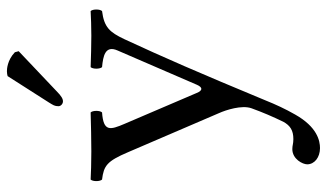

<svg xmlns="http://www.w3.org/2000/svg" viewBox="-215 -498 945 555"><g transform="rotate(-90 257.5 -220.5)"><path d="M204 160C220 132 233 104 245 74C325 -119 370 -222 422 -334C442 -376 456 -392 503 -398C509 -404 509 -425 503 -431C483 -430 460 -429 432 -429C402 -429 371 -430 341 -431C335 -425 335 -404 341 -398C373 -395 405 -389 389 -353L290 -124C283 -108 274 -105 266 -125L177 -333C159 -375 154 -394 210 -398C216 -404 216 -425 210 -431C173 -430 133 -429 97 -429C63 -429 36 -430 16 -431C10 -425 10 -404 16 -398C56 -393 69 -384 95 -323L208 -60C217 -40 232 6 222 34C210 67 198 95 183 126C172 146 158 155 133 155C119 155 115 152 104 152C75 152 60 182 60 195C60 216 80 232 107 232C128 232 168 224 204 160ZM315 -671 239 -552C231 -539 228 -535 228 -524C228 -517 235 -511 242 -511C249 -511 257 -515 272 -530L387 -639L384 -650C361 -672 335 -673 329 -673C324 -673 318 -672 315 -671Z"/></g></svg>

Font: Libertinus Math
Style: Regular
Weight: 400
Designer: Philipp H. Poll, Khaled Hosny
Foundry: Caleb Maclennan
Version: Version 7.050;RELEASE